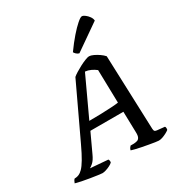

<svg xmlns="http://www.w3.org/2000/svg" viewBox="-257 -1127 1201 1280"><g transform="rotate(-30 343.5 -487.5)"><path d="M158 0Q151 0 126.5 -3.5Q102 -7 70 -12Q38 -17 9 -23Q-20 -29 -37 -34Q-34 -43 -29.5 -51Q-25 -59 -21 -62L-8 -63Q1 -64 13.5 -69Q26 -74 42.5 -90.5Q59 -107 80.5 -143Q102 -179 131 -241L322 -646Q332 -655 352 -667.5Q372 -680 395 -692Q418 -704 438.5 -712Q459 -720 469 -720Q482 -720 501.5 -711Q521 -702 540.5 -688.5Q560 -675 572 -661L593 -91Q594 -77 597.5 -72.5Q601 -68 614 -66L673 -60Q676 -57 677 -50.5Q678 -44 676 -34Q666 -26 650.5 -18Q635 -10 620 -5Q605 0 592 0Q585 0 565.5 -3Q546 -6 520.5 -10.5Q495 -15 469.5 -20Q444 -25 424 -30Q404 -35 396 -38Q398 -48 402.5 -54.5Q407 -61 412 -66H438Q453 -67 464 -70.5Q475 -74 481.5 -86.5Q488 -99 487 -126L483 -285H229L163 -143Q146 -105 127 -88.5Q108 -72 101 -70L237 -59Q240 -55 241.5 -48Q243 -41 241 -34Q233 -26 217.5 -18Q202 -10 185.5 -5Q169 0 158 0ZM256 -346Q308 -346 352 -347.5Q396 -349 429.5 -351Q463 -353 482 -356L476 -610Q458 -624 437.5 -633.5Q417 -643 395 -645ZM424 -769Q412 -772 402.5 -781Q393 -790 390 -797Q428 -850 462.5 -889.5Q497 -929 523.5 -952Q550 -975 561 -975Q571 -975 585 -964.5Q599 -954 610 -938.5Q621 -923 622 -907Z"/></g></svg>

Font: Texturina Medium 12pt SemiBold
Style: Italic
Weight: 600
Italic angle: -11°
Version: Version 1.002